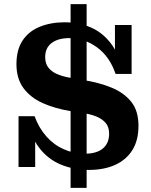

<svg xmlns="http://www.w3.org/2000/svg" viewBox="-20 -802 727 922"><path d="M319 100V-782H396V100ZM407 14Q334 14 271.5 -12Q209 -38 166.5 -94.5Q124 -151 112 -244H146Q167 -187 203 -146.5Q239 -106 287 -85Q335 -64 389 -64Q444 -64 474 -89Q504 -114 504 -160Q504 -192 488 -211Q472 -230 445 -241.5Q418 -253 385 -258L316 -269Q243 -281 185 -307Q127 -333 93 -378.5Q59 -424 59 -494Q59 -563 88.5 -607.5Q118 -652 171 -673.5Q224 -695 291 -695Q358 -695 415.5 -670.5Q473 -646 514 -591.5Q555 -537 569 -447H535Q507 -530 446 -574.5Q385 -619 313 -619Q259 -619 228 -595.5Q197 -572 197 -528Q197 -498 211.5 -478.5Q226 -459 251.5 -447.5Q277 -436 309 -430L378 -418Q455 -406 515 -381.5Q575 -357 610 -313.5Q645 -270 645 -198Q645 -128 615.5 -81Q586 -34 532.5 -10Q479 14 407 14ZM69 0V-244H112L149 -183V0ZM569 -447 532 -503V-682H612V-447Z"/></svg>

Font: Montagu Slab 144pt SemiBold
Style: Regular
Weight: 600
Version: Version 1.000